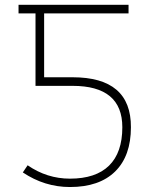

<svg xmlns="http://www.w3.org/2000/svg" viewBox="-20 -752 602 784"><path d="M504.9 -697.3H160.2V-436.5H276.4Q515.6 -436.5 514.6 -232.4Q514.6 -115.2 450.2 -51.8Q385.7 11.7 265.6 11.7Q162.1 11.7 73.2 -47.9L92.8 -77.1Q171.9 -22.5 265.6 -22.5Q371.1 -22.5 425.3 -75.7Q479.5 -128.9 479.5 -232.4Q479.5 -401.4 276.4 -401.4H125V-697.3H55.7V-732.4H504.9Z"/></svg>

Font: Gen Shin Gothic ExtraLight
Style: Regular
Weight: 100
Designer: [Source Han Sans]
Ryoko NISHIZUKA  (kana & ideographs); Paul D. Hunt (Latin, Greek & Cyrillic); Wenlong ZHANG  (bopomofo
Version: Version 1.002.20150607